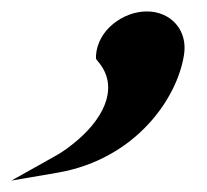

<svg xmlns="http://www.w3.org/2000/svg" viewBox="-99 -142 363 336"><path d="M-79 174 3 160C138 136 211 31 223 -46C230 -89 200 -122 158 -122C117 -122 72 -90 69 -45V-39L72 -35C108 6 88 59 37 103C24 114 11 124 -4 132Z"/></svg>

Font: Charger Pro
Style: BlkExtObl
Weight: 900
Designer: Jasper
Foundry: Cannot Into Space Fonts
Version: Version 1.09